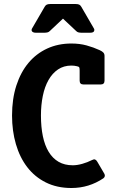

<svg xmlns="http://www.w3.org/2000/svg" viewBox="-20 -921 576 957"><path d="M500 -55.2Q503.9 -48.3 502.2 -42.2Q500.5 -36.1 495.1 -32.2Q459.5 -8.3 419.7 3.9Q379.9 16.1 335.9 16.1Q264.2 16.1 208.7 -11.5Q153.3 -39.1 116 -87.6Q78.6 -136.2 59.3 -202.4Q40 -268.6 40 -345.2Q40 -428.2 61.5 -494.6Q83 -561 121.8 -607.4Q160.6 -653.8 215.1 -679Q269.5 -704.1 335.9 -704.1Q377 -704.1 411.6 -694.6Q446.3 -685.1 477.1 -670.9Q489.7 -665 495.4 -658.7Q501 -652.3 501 -642.1V-519Q501 -500 481.9 -500H396Q377 -500 377 -519V-568.8Q377 -580.6 375.2 -584.7Q373.5 -588.9 363.8 -590.8Q357.9 -592.3 350.3 -593.3Q342.8 -594.2 335.9 -594.2Q297.9 -594.2 269.3 -575Q240.7 -555.7 221.7 -522Q202.6 -488.3 193.4 -442.9Q184.1 -397.5 184.1 -345.2Q184.1 -288.1 193.6 -242.2Q203.1 -196.3 222.7 -164.1Q242.2 -131.8 272 -114.5Q301.8 -97.2 342.8 -97.2Q364.7 -97.2 390.4 -104.5Q416 -111.8 438 -123Q447.8 -128.4 453.9 -126Q460 -123.5 464.8 -115.2ZM448.2 -778.8Q452.1 -772.5 448.5 -765.1Q444.8 -757.8 428.2 -757.8H388.7Q378.9 -757.8 372.1 -759.3Q365.2 -760.7 359.9 -766.1L293.9 -828.1L228 -766.1Q222.7 -760.7 215.6 -759.3Q208.5 -757.8 198.7 -757.8H159.7Q151.4 -757.8 146.5 -759.8Q141.6 -761.7 139.4 -764.9Q137.2 -768.1 137.5 -771.7Q137.7 -775.4 139.6 -778.8L202.6 -887.2Q207 -895 213.1 -897.9Q219.2 -900.9 230 -900.9H357.9Q368.7 -900.9 374.8 -897.9Q380.9 -895 385.3 -887.2Z"/></svg>

Font: New Telegraph
Style: Bold
Weight: 700
Designer: Frank Baranowski
Foundry: Frank Baranowski
Version: Version 3.001